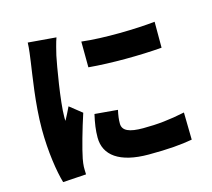

<svg xmlns="http://www.w3.org/2000/svg" viewBox="-116 -928 1231 1115"><g transform="rotate(-15 500.0 -370.0)"><path d="M443 -713 444 -558C578 -546 753 -547 884 -558V-714C772 -702 574 -697 443 -713ZM546 -275 408 -287C396 -235 390 -193 390 -150C390 -43 477 22 652 22C770 22 849 15 915 3L912 -161C821 -142 749 -134 660 -134C578 -134 536 -151 536 -195C536 -221 539 -243 546 -275ZM310 -774 141 -788C140 -750 133 -705 129 -675C119 -601 90 -434 90 -281C90 -145 110 -19 130 48L270 39C269 23 269 5 269 -6C269 -15 272 -39 275 -54C286 -110 317 -220 347 -311L274 -369C261 -340 249 -320 235 -292C234 -296 234 -312 234 -315C234 -408 271 -620 282 -672C286 -690 301 -751 310 -774Z"/></g></svg>

Font: ChiuKong Gothic MN Heavy
Style: Regular
Weight: 900
Designer: Ryoko NISHIZUKA 西塚涼子 (kana, bopomofo & ideographs); Paul D. Hunt (Latin, Greek & Cyrillic); Sandoll Communications 산돌커뮤니
Foundry: Adobe
Version: Version 1.300